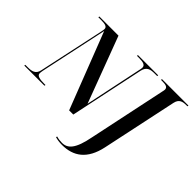

<svg xmlns="http://www.w3.org/2000/svg" viewBox="-220 -1018 1562 1562"><g transform="rotate(45 560.5 -237.0)"><path d="M-27 0H205L207 -10H194C140 -10 106 -17 106 -44C106 -51 107 -62 110 -77L234 -658L489 0H537L672 -639C685 -698 724 -704 769 -704H798L800 -714H567L565 -704H588C637 -704 665 -696 665 -667C665 -660 663 -648 660 -636L557 -144L343 -714H123L121 -704H151C195 -704 225 -699 225 -672C225 -665 223 -653 220 -638L98 -70C87 -17 49 -10 2 -10H-25ZM646 240C777 240 872 175 908 7L1046 -643C1057 -696 1091 -704 1132 -704H1146L1148 -714H844L841 -704H856C894 -704 921 -699 921 -671C921 -665 919 -655 917 -647L776 22C745 184 699 228 634 228C614 228 589 225 571 219L567 229C591 236 613 240 646 240Z"/></g></svg>

Font: Noto Serif Display SemiCondensed SemiBold
Style: Italic
Weight: 600
Width: 4
Italic angle: -12°
Designer: Monotype Design Team
Foundry: Monotype Imaging Inc.
Version: Version 2.009